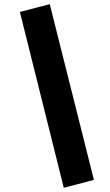

<svg xmlns="http://www.w3.org/2000/svg" viewBox="-20 -817 524 918"><path d="M75 -760 218 -797 429 43 285 81Z"/></svg>

Font: SUITE Heavy
Style: Regular
Weight: 900
Designer: Sun
Foundry: Sun
Version: Version 2.040